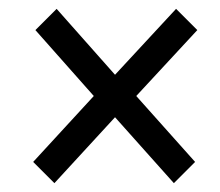

<svg xmlns="http://www.w3.org/2000/svg" viewBox="-20 -542 497 434"><path d="M103 -128 240 -277 373 -128 421 -176 288 -325 426 -474 378 -522 240 -373 108 -522 60 -474 192 -325 55 -176Z"/></svg>

Font: Fixel Text 20240404
Style: Italic
Weight: 400
Width: 4
Italic angle: -10°
Designer: AlfaBravo + MacPaw
Foundry: Kyrylo Tkachov, Marchela Mozhyna, Serhii Makarenko, Maria Weinstein, Zakhar Kryvoshyya
Version: Version 1.211;Glyphs 3.2 (3225)